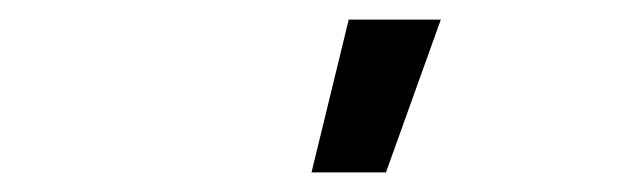

<svg xmlns="http://www.w3.org/2000/svg" viewBox="-20 -776 640 196"><path d="M298 -600 336 -756H430L374 -600Z"/></svg>

Font: Iosevka HT Medium Extended
Style: Italic
Weight: 500
Width: 7
Italic angle: -9°
Monospace: yes
Designer: Belleve Invis
Foundry: Belleve Invis
Version: Version 32.3.0; ttfautohint (v1.8.4)